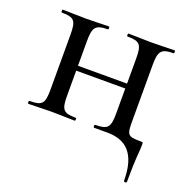

<svg xmlns="http://www.w3.org/2000/svg" viewBox="-103 -485 727 739"><g transform="rotate(20 261.0 -115.0)"><path d="M487 -12C431 -12 430 -18 430 -81V-303C430 -360 439 -374 490 -374C494 -374 494 -386 490 -386C465 -386 431 -384 397 -384C362 -384 328 -386 302 -386C298 -386 298 -374 302 -374C353 -374 362 -363 362 -305V-203H161V-303C161 -360 170 -374 221 -374C225 -374 225 -386 221 -386C196 -386 162 -384 128 -384C93 -384 59 -386 33 -386C29 -386 29 -374 33 -374C84 -374 93 -363 93 -305V-81C93 -23 84 -12 32 -12C28 -12 28 0 32 0C59 0 93 -2 128 -2C162 -2 195 0 221 0C225 0 225 -12 221 -12C170 -12 161 -23 161 -81V-183H362V-81C362 -23 352 -12 301 -12C297 -12 297 0 301 0H355C430 0 479 39 479 152C479 158 491 158 491 152C491 52 497 26 497 0C497 -12 497 -12 487 -12Z"/></g></svg>

Font: Cormorant Infant Book
Style: Regular
Weight: 500
Designer: Christian Thalmann (Catharsis Fonts)
Version: Version 1.000;PS 002.000;hotconv 1.0.88;makeotf.lib2.5.64775